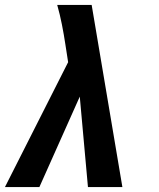

<svg xmlns="http://www.w3.org/2000/svg" viewBox="-22 -755 642 775"><path d="M137 0H-2L253 -504L242 -575Q236 -615 228 -655.5Q220 -696 209 -735H348L361 -658L472 0H333L300 -365Z"/></svg>

Font: Iosevka XBd Ex Obl
Style: Regular
Weight: 800
Width: 7
Italic angle: -9°
Monospace: yes
Designer: Belleve Invis
Foundry: Belleve Invis
Version: Version 32.5.0; ttfautohint (v1.8.4)